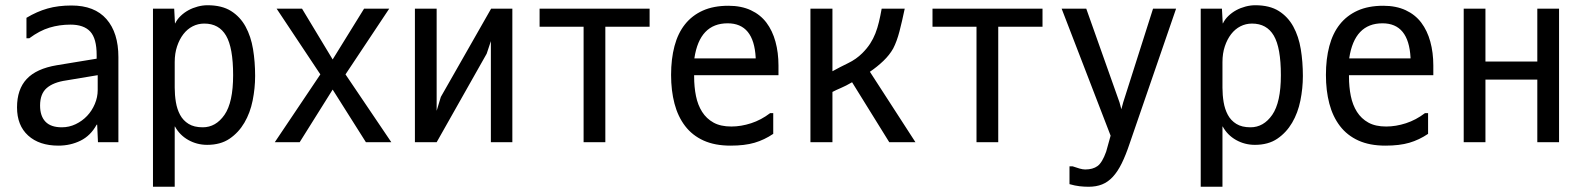

<svg xmlns="http://www.w3.org/2000/svg" viewBox="-20 -559 6040 733"><path d="M353 -215V-272L233 -252Q184 -245 158.5 -223Q133 -201 133 -156Q133 -116 153.5 -94.5Q174 -73 216 -73Q244 -73 269 -85Q294 -97 312.5 -116.5Q331 -136 342 -162Q353 -188 353 -215ZM81 -413V-491Q121 -515 161.5 -526.5Q202 -538 253 -538Q341 -538 386.5 -486Q432 -434 432 -341V-16H354L351 -83H349Q326 -41 287.5 -22Q249 -3 203 -3Q130 -3 87.5 -41.5Q45 -80 45 -149Q45 -218 82 -257.5Q119 -297 197 -310L349 -335V-349Q349 -412 324.5 -438.5Q300 -465 249 -465Q207 -465 169 -453.5Q131 -442 92 -413Z M647 -224Q647 -196 651.5 -169Q656 -142 667.5 -120.5Q679 -99 700 -86Q721 -73 754 -73Q804 -73 837 -120.5Q870 -168 870 -272Q870 -377 843 -423Q816 -469 760 -469Q736 -469 715.5 -458.5Q695 -448 680 -428.5Q665 -409 656 -382Q647 -355 647 -322ZM771 -6Q732 -6 699 -24.5Q666 -43 648 -76H647V154H564V-526H645L648 -470H649Q656 -485 669.5 -498Q683 -511 699.5 -520Q716 -529 735 -534Q754 -539 772 -539Q827 -539 862 -517Q897 -495 917.5 -457.5Q938 -420 946 -371.5Q954 -323 954 -269Q954 -222 944.5 -175Q935 -128 913 -90.5Q891 -53 856.5 -29.5Q822 -6 771 -6Z M1299 -275 1474 -16H1377L1250 -217L1124 -16H1029L1203 -275L1036 -526H1133L1250 -332L1370 -526H1466Z M1647 -136 1663 -189 1855 -526H1936V-16H1854V-402L1838 -354L1647 -16H1564V-526H1647Z M2208 -16V-457H2040V-526H2460V-457H2291V-16Z M2631 -336H2865V-339Q2858 -470 2758 -470Q2651 -470 2631 -337ZM2761 -537Q2810 -537 2846.5 -520Q2883 -503 2906 -472.5Q2929 -442 2940.5 -400Q2952 -358 2952 -309V-272H2630V-267Q2630 -227 2637 -192.5Q2644 -158 2660.5 -132Q2677 -106 2704 -91Q2731 -76 2772 -76Q2809 -76 2847.5 -88.5Q2886 -101 2920 -127H2932V-48Q2898 -25 2860.5 -14Q2823 -3 2769 -3Q2709 -3 2666 -22.5Q2623 -42 2595.5 -78Q2568 -114 2555 -163.5Q2542 -213 2542 -273Q2542 -334 2555 -383Q2568 -432 2595 -466Q2622 -500 2663 -518.5Q2704 -537 2761 -537Z M3375 -16 3233 -245Q3209 -231 3190 -223Q3171 -215 3158 -208V-16H3074V-526H3158V-287Q3187 -303 3218 -318Q3249 -333 3272 -356Q3290 -374 3302 -392.5Q3314 -411 3322 -431.5Q3330 -452 3335.5 -475Q3341 -498 3346 -526H3434Q3424 -478 3414 -439.5Q3404 -401 3390 -374Q3376 -349 3352.5 -326.5Q3329 -304 3301 -285L3475 -16Z M3708 -16V-457H3540V-526H3960V-457H3791V-16Z M4063 144V76H4075Q4089 81 4101.5 84.5Q4114 88 4123 88Q4152 88 4170 75Q4188 62 4203 20L4220 -41L4033 -526H4127L4254 -168L4261 -142L4268 -168L4382 -526H4470L4293 -12Q4278 33 4262.5 64.5Q4247 96 4228.5 116Q4210 136 4187.5 145Q4165 154 4136 154Q4119 154 4101.5 152Q4084 150 4063 144Z M4647 -224Q4647 -196 4651.5 -169Q4656 -142 4667.5 -120.5Q4679 -99 4700 -86Q4721 -73 4754 -73Q4804 -73 4837 -120.5Q4870 -168 4870 -272Q4870 -377 4843 -423Q4816 -469 4760 -469Q4736 -469 4715.5 -458.5Q4695 -448 4680 -428.5Q4665 -409 4656 -382Q4647 -355 4647 -322ZM4771 -6Q4732 -6 4699 -24.5Q4666 -43 4648 -76H4647V154H4564V-526H4645L4648 -470H4649Q4656 -485 4669.5 -498Q4683 -511 4699.5 -520Q4716 -529 4735 -534Q4754 -539 4772 -539Q4827 -539 4862 -517Q4897 -495 4917.5 -457.5Q4938 -420 4946 -371.5Q4954 -323 4954 -269Q4954 -222 4944.5 -175Q4935 -128 4913 -90.5Q4891 -53 4856.5 -29.5Q4822 -6 4771 -6Z M5131 -336H5365V-339Q5358 -470 5258 -470Q5151 -470 5131 -337ZM5261 -537Q5310 -537 5346.5 -520Q5383 -503 5406 -472.5Q5429 -442 5440.5 -400Q5452 -358 5452 -309V-272H5130V-267Q5130 -227 5137 -192.5Q5144 -158 5160.5 -132Q5177 -106 5204 -91Q5231 -76 5272 -76Q5309 -76 5347.5 -88.5Q5386 -101 5420 -127H5432V-48Q5398 -25 5360.5 -14Q5323 -3 5269 -3Q5209 -3 5166 -22.5Q5123 -42 5095.5 -78Q5068 -114 5055 -163.5Q5042 -213 5042 -273Q5042 -334 5055 -383Q5068 -432 5095 -466Q5122 -500 5163 -518.5Q5204 -537 5261 -537Z M5932 -526V-16H5849V-255H5651V-16H5568V-526H5651V-324H5849V-526Z"/></svg>

Font: D2Coding
Style: Regular
Weight: 400
Monospace: yes
Designer: Yong-Rak Park; Jeong-Hwan Yoon; Sang-Min Lee;
Foundry: NHN Corporation
Version: Version 1.3.2; Build 20180524